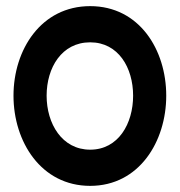

<svg xmlns="http://www.w3.org/2000/svg" viewBox="-20 -610 588 626"><path d="M24 -298C24 -148 114 -4 274 -4C434 -4 522 -149 522 -298C522 -448 434 -590 274 -590C114 -590 24 -448 24 -298ZM132 -298C132 -389 181 -472 274 -472C366 -472 414 -389 414 -298C414 -207 366 -122 274 -122C182 -122 132 -207 132 -298Z"/></svg>

Font: Charger Eco
Style: Regular
Weight: 1000
Designer: Jasper
Foundry: Cannot Into Space Fonts
Version: Version 1.1